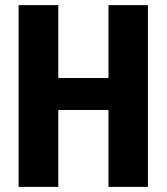

<svg xmlns="http://www.w3.org/2000/svg" viewBox="-20 -731 652 751"><path d="M450.2 -425.8V-300.8H160.2V-425.8ZM208 -710.9V0H52.7V-710.9ZM558.6 -710.9V0H404.3V-710.9Z"/></svg>

Font: Roboto Condensed ExtraBold
Style: Regular
Weight: 800
Designer: Christian Robertson
Foundry: Google
Version: Version 3.008; 2023